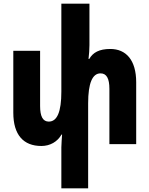

<svg xmlns="http://www.w3.org/2000/svg" viewBox="-20 -780 808 1039"><path d="M577 -515C517 -515 483 -496 463 -461H459C462 -486 464 -512 464 -536V-760H312V-284C312 -174 289 -122 244 -122C212 -122 197 -150 197 -206V-505H52V-170C52 -50 107 10 204 10C251 10 291 -13 313 -52H316C315 -29 312 -6 312 17V239H457V-221C457 -330 480 -383 524 -383C557 -383 572 -355 572 -299V0H717V-335C717 -455 662 -515 577 -515Z"/></svg>

Font: Noto Sans Armenian ExtraCondensed ExtraBold
Style: Regular
Weight: 800
Width: 2
Designer: Monotype Design Team
Foundry: Monotype Imaging Inc.
Version: Version 2.008